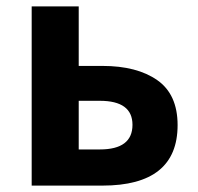

<svg xmlns="http://www.w3.org/2000/svg" viewBox="-20 -580 618 600"><path d="M79 0V-560H226V-374H300Q408 -374 471.5 -329.5Q535 -285 535 -189Q535 0 300 0ZM226 -113H292Q394 -113 394 -190Q394 -265 292 -265H226Z"/></svg>

Font: Swei Fan Sans CJK TC
Style: Bold
Weight: 700
Version: Version 2.130